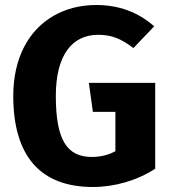

<svg xmlns="http://www.w3.org/2000/svg" viewBox="-20 -730 685 767"><path d="M365 -710C302 -710 246 -696 196 -668C95 -611 33 -499 33 -347C33 -108 140 17 351 17C438 17 528 -9 600 -56V-399H335L351 -283H441V-126C413 -111 382 -103 347 -103C248 -103 203 -170 203 -347C203 -511 269 -591 372 -591C427 -591 464 -575 513 -538L596 -625C531 -682 454 -710 365 -710Z"/></svg>

Font: Fira Sans
Style: Bold
Weight: 700
Designer: Carrois Corporate & Edenspiekermann AG
Foundry: Carrois Corporate GbR & Edenspiekermann AG
Version: Version 4.203